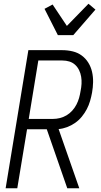

<svg xmlns="http://www.w3.org/2000/svg" viewBox="-20 -1002 540 1022"><path d="M10 0 131 -735H312Q340 -735 367 -728.5Q394 -722 415 -706.5Q436 -691 450 -668.5Q464 -646 470 -619.5Q476 -593 475.5 -565Q475 -537 470 -509Q466 -487 459.5 -464.5Q453 -442 442 -421Q431 -400 415.5 -381Q400 -362 380 -348Q360 -334 337.5 -325.5Q315 -317 292 -315L402 0H338L296 -121L229 -314H124L72 0ZM133 -369H262Q280 -369 298.5 -373.5Q317 -378 334 -388Q351 -398 364.5 -413Q378 -428 387 -445.5Q396 -463 401 -481Q406 -499 409 -518Q413 -537 414 -556Q415 -575 412 -593.5Q409 -612 401 -628.5Q393 -645 380 -657Q367 -669 349.5 -674.5Q332 -680 312 -680H184ZM288 -815 217 -955 260 -978 336 -864 451 -982 488 -951 370 -815Z"/></svg>

Font: Iosevka SS18 Light
Style: Italic
Weight: 300
Italic angle: -9°
Monospace: yes
Designer: Belleve Invis
Foundry: Belleve Invis
Version: Version 25.1.1; ttfautohint (v1.8.4)